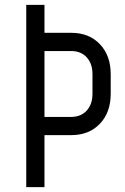

<svg xmlns="http://www.w3.org/2000/svg" viewBox="-20 -770 516 790"><path d="M88 0V-750H163V-635H273Q346.5 -635 391 -588.2Q435.5 -541.5 435.5 -465V-384Q435.5 -307.5 391 -260.8Q346.5 -214 273 -214H163V0ZM163 -289H273Q313 -289 336.8 -315Q360.5 -341 360.5 -384V-465Q360.5 -508 336.8 -534Q313 -560 273 -560H163Z"/></svg>

Font: Mohave
Style: Regular
Weight: 400
Designer: Gumpita Rahayu
Foundry: Tokotype
Version: Version 2.003; ttfautohint (v1.8.3)